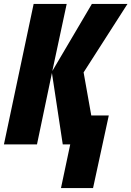

<svg xmlns="http://www.w3.org/2000/svg" viewBox="-25 -734 668 976"><path d="M285 222 332 0H294L239 -363L163 0H-5L146 -714H314L241 -373L442 -714H623L400 -366L439 -147H528L448 222Z"/></svg>

Font: Noto Sans Display Condensed Black
Style: Italic
Weight: 900
Width: 3
Italic angle: -192°
Designer: Monotype Design Team
Foundry: Monotype Imaging Inc.
Version: Version 1.900